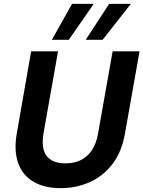

<svg xmlns="http://www.w3.org/2000/svg" viewBox="-20 -967 746 999"><path d="M296 12Q211 12 154 -21.5Q97 -55 74.5 -118.5Q52 -182 67 -271L142 -700H282L206 -271Q198 -223 207 -188.5Q216 -154 244.5 -135.5Q273 -117 321 -117Q366 -117 400.5 -134Q435 -151 458 -185.5Q481 -220 490 -271L566 -700H706L630 -271Q613 -175 564 -112Q515 -49 445 -18.5Q375 12 296 12ZM426 -760 548 -947H661L514 -760ZM250 -760 355 -947H468L338 -760Z"/></svg>

Font: DM Sans 18pt ExtraBold
Style: Italic
Weight: 800
Italic angle: -10°
Designer: Colophon Foundry, Jonny Pinhorn
Foundry: Colophon Foundry
Version: Version 4.004;gftools[0.9.30]